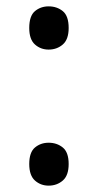

<svg xmlns="http://www.w3.org/2000/svg" viewBox="-20 -570 308 604"><path d="M72 -54Q72 -91 90 -106Q108 -121 133 -121Q159 -121 177.5 -106Q196 -91 196 -54Q196 -18 177.5 -2Q159 14 133 14Q108 14 90 -2Q72 -18 72 -54ZM72 -482Q72 -520 90 -535Q108 -550 133 -550Q159 -550 177.5 -535Q196 -520 196 -482Q196 -446 177.5 -430Q159 -414 133 -414Q108 -414 90 -430Q72 -446 72 -482Z"/></svg>

Font: Noto Sans Hanifi Rohingya
Style: Regular
Weight: 400
Designer: Monotype Design Team and DaltonMaag
Foundry: Google LLC
Version: Version 2.101